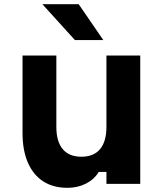

<svg xmlns="http://www.w3.org/2000/svg" viewBox="-20 -881 790 920"><path d="M652 -615V0H490V-57H453Q431 -21 391.5 -1Q352 19 303 19Q235 19 187 -12Q139 -43 113.5 -102Q88 -161 88 -243V-615H250V-273Q250 -203 280.5 -166.5Q311 -130 370 -130Q429 -130 459.5 -166.5Q490 -203 490 -273V-615ZM475 -689H339L183 -861H357Z"/></svg>

Font: Martian Mono SemiExpanded SemiExpanded
Style: Bold
Weight: 700
Width: 6
Monospace: yes
Version: Version 1.000